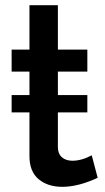

<svg xmlns="http://www.w3.org/2000/svg" viewBox="-20 -715 408 743"><path d="M335 -114 358 -27Q283 8 221 8Q165 8 129.5 -21.5Q94 -51 94 -111V-280H25V-347H94V-438H25V-523H94V-695H204V-523H318V-438H204V-347H318V-280H204V-146Q204 -120 219.5 -106.5Q235 -93 260 -93Q296 -93 335 -114Z"/></svg>

Font: Raleway
Style: Regular
Weight: 600
Designer: Matt McInerney, Pablo Impallari, Rodrigo Fuenzalida
Foundry: Matt McInerney, Pablo Impallari, Rodrigo Fuenzalida
Version: Version 1.000;PS 001.001;hotconv 1.0.56; ttfautohint (v1.5)